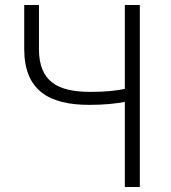

<svg xmlns="http://www.w3.org/2000/svg" viewBox="-20 -749 686 769"><path d="M480 0H540V-729H480V-393C447 -386 403 -381 343 -381C212 -381 136 -421 136 -553V-729H77V-553C77 -387 176 -329 337 -329C398 -329 444 -334 480 -341Z"/></svg>

Font: Spoqa Han Sans Neo Light
Style: Regular
Weight: 300
Designer: [Spoqa Han Sans Neo] Dong-huui Kim  Younghwa Kang  Yujin Lee  [Noto Sans] Ryoko NISHIZUKA  (kana & ideographs); Paul D. 
Foundry: Spoqa (http://www.spoqa-han-sans.com)
Version: Version 1.000